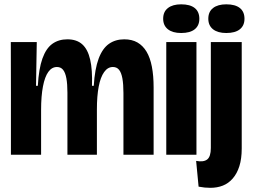

<svg xmlns="http://www.w3.org/2000/svg" viewBox="-20 -723 1180 897"><path d="M31 0V-288.7L30.5 -526.5H151.8L148.3 -322H156.7Q161.2 -401.8 178.2 -449.6Q195.3 -497.3 224.6 -518.3Q253.8 -539.3 294.7 -539.3Q338.2 -539.3 364.2 -516Q390.2 -492.7 401.2 -444.8Q412.3 -397 409.7 -322H418Q423 -401.7 440.9 -449.3Q458.8 -497 489.1 -518.2Q519.3 -539.3 560.3 -539.3Q596.5 -539.3 622.1 -524.6Q647.7 -509.8 664.6 -481.7Q681.5 -453.5 689.6 -411.2Q697.7 -369 697.7 -314.2V0H556.7V-288Q556.7 -329.5 551.8 -356.7Q546.8 -383.8 536.2 -396.9Q525.7 -410 507.3 -410Q483.3 -410 466.4 -386.2Q449.5 -362.5 441.1 -318.3Q432.7 -274.2 432.7 -212V0H295V-290.3Q295 -330.8 290.1 -357.2Q285.2 -383.7 274.7 -396.8Q264.2 -410 246 -410Q222.2 -410 205.8 -387.2Q189.3 -364.3 180.7 -319.3Q172 -274.3 172 -208.7V0Z M756.8 0V-526.5H897.8V0ZM826.3 -568.8Q786.6 -568.8 764.5 -586.2Q742.3 -603.7 742.3 -635.5Q742.3 -668.3 764.6 -685.5Q786.8 -702.8 826.3 -702.8Q867.9 -702.8 889.6 -685.6Q911.3 -668.3 911.3 -635.4Q911.3 -603.3 889.6 -586.1Q867.8 -568.8 826.3 -568.8Z M962.8 154.5Q949.8 154.5 936.2 153.2Q922.7 151.8 907.8 149L896.3 28.7Q931.2 35.2 948.1 21.9Q965 8.7 965 -31.7V-526.5H1109.3V-29.3Q1109.3 18.8 1098.3 53.4Q1087.3 88 1067.4 110.8Q1047.5 133.7 1021.1 144.1Q994.7 154.5 962.8 154.5ZM1037.1 -568.8Q997.4 -568.8 975.3 -586.2Q953.2 -603.7 953.2 -635.5Q953.2 -668.3 975.4 -685.5Q997.7 -702.8 1037.2 -702.8Q1078.8 -702.8 1100.5 -685.6Q1122.2 -668.3 1122.2 -635.4Q1122.2 -603.3 1100.4 -586.1Q1078.7 -568.8 1037.1 -568.8Z"/></svg>

Font: Bricolage Grotesque 96pt ExtraBold SemiCondensed
Style: Regular
Weight: 800
Width: 4
Version: Version 1.001;gftools[0.9.33.dev8+g029e19f]